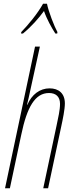

<svg xmlns="http://www.w3.org/2000/svg" viewBox="-20 -1010 398 1030"><path d="M94 -838 93 -830H103C148 -867 188 -912 216 -951C231 -907 257 -861 277 -830H287L288 -838C271 -869 240 -949 232 -990H211C183 -939 131 -876 94 -838ZM7 0H33L94 -287C125 -436 168 -511 243 -511C279 -511 302 -492 302 -453C302 -419 292 -378 284 -339L212 0H238L308 -329C317 -370 328 -424 328 -455C328 -509 295 -536 246 -536C194 -536 150 -503 127 -448H125C131 -473 137 -498 142 -523L194 -760H168Z"/></svg>

Font: Noto Sans ExtraCondensed Thin
Style: Italic
Weight: 100
Width: 2
Italic angle: -12°
Designer: Monotype Design Team
Foundry: Monotype Imaging Inc.
Version: Version 2.013